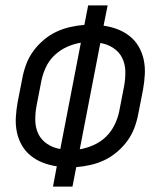

<svg xmlns="http://www.w3.org/2000/svg" viewBox="-20 -690 590 710"><path d="M176 0 190 -75Q163 -79 138.5 -88.5Q114 -98 94 -114Q74 -130 61 -152.5Q48 -175 42.5 -201Q37 -227 38.5 -255Q40 -283 45 -311L63 -403Q68 -429 77.5 -454Q87 -479 103.5 -501.5Q120 -524 142 -542.5Q164 -561 188.5 -572.5Q213 -584 239.5 -590Q266 -596 292 -598L306 -670H378L363 -595Q391 -591 415.5 -581.5Q440 -572 460 -556Q480 -540 493 -517.5Q506 -495 511.5 -469Q517 -443 515.5 -415Q514 -387 509 -359L491 -267Q486 -241 476.5 -216Q467 -191 450.5 -168.5Q434 -146 412 -127.5Q390 -109 365.5 -97.5Q341 -86 314.5 -80Q288 -74 262 -72L248 0ZM203 -139 279 -532Q253 -528 227.5 -516.5Q202 -505 181.5 -485.5Q161 -466 149.5 -441Q138 -416 133 -391L115 -298Q110 -271 110.5 -244Q111 -217 122 -194.5Q133 -172 155 -157.5Q177 -143 203 -139ZM275 -138Q300 -142 326 -153.5Q352 -165 372 -184.5Q392 -204 404 -229Q416 -254 421 -279L439 -372Q444 -399 443.5 -426Q443 -453 432 -475.5Q421 -498 399 -512.5Q377 -527 351 -531Z"/></svg>

Font: Lode
Style: Italic
Weight: 400
Italic angle: -11°
Monospace: yes
Designer: Belleve Invis
Foundry: Belleve Invis
Version: Version 29.2.0; ttfautohint (v1.8.3)